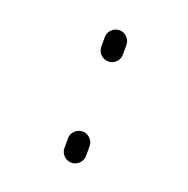

<svg xmlns="http://www.w3.org/2000/svg" viewBox="-101 -642 701 717"><g transform="rotate(20 250.0 -284.0)"><path d="M212.9 -465.8V-503.9Q212.9 -521.5 225.6 -534.2Q238.3 -546.9 255.9 -546.9Q273.4 -546.9 286.1 -534.2Q298.8 -521.5 298.8 -503.9V-465.8Q298.8 -448.2 286.1 -435.5Q273.4 -422.9 255.9 -422.9Q238.3 -422.9 225.6 -435.5Q212.9 -448.2 212.9 -465.8ZM212.9 -63.5V-101.6Q212.9 -119.1 225.6 -131.8Q238.3 -144.5 255.9 -144.5Q273.4 -144.5 286.1 -131.8Q298.8 -119.1 298.8 -101.6V-63.5Q298.8 -45.9 286.1 -33.2Q273.4 -20.5 255.9 -20.5Q238.3 -20.5 225.6 -33.2Q212.9 -45.9 212.9 -63.5Z"/></g></svg>

Font: Rounded-X Mgen+ 1mn regular
Style: Regular
Weight: 400
Designer: [Source Han Sans]
Ryoko NISHIZUKA  (kana & ideographs); Paul D. Hunt (Latin, Greek & Cyrillic); Wenlong ZHANG  (bopomofo
Version: Version 1.059.20150602